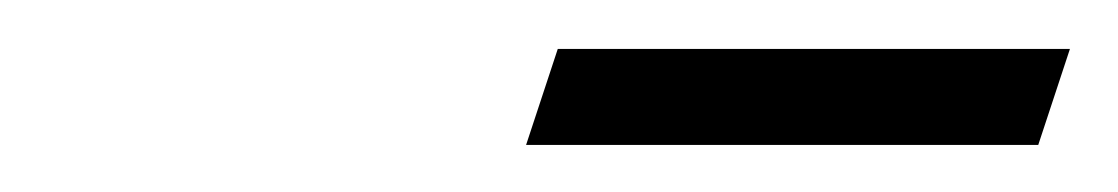

<svg xmlns="http://www.w3.org/2000/svg" viewBox="-20 -537 466 80"><path d="M412.6 -476.6H199.2L212.4 -516.6H425.8Z"/></svg>

Font: RIT Rachana
Style: Italic
Weight: 400
Designer: Hussain KH
Version: 1.5.2